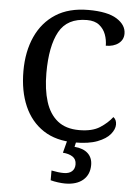

<svg xmlns="http://www.w3.org/2000/svg" viewBox="-62 -771 754 1058"><g transform="rotate(5 314.5 -242.0)"><path d="M372 10Q268 10 198 -36Q128 -82 92 -164.5Q56 -247 56 -358Q56 -466 93.5 -548.5Q131 -631 203.5 -677.5Q276 -724 384 -724Q490 -724 541.5 -691.5Q593 -659 593 -611Q593 -577 566 -556.5Q539 -536 496 -536Q496 -568 485 -598Q474 -628 449 -648Q424 -668 381 -668Q272 -668 227.5 -587.5Q183 -507 183 -358Q183 -267 204 -200Q225 -133 270.5 -96.5Q316 -60 390 -60Q462 -60 504 -87Q546 -114 572 -148Q590 -135 590 -108Q590 -82 567.5 -54.5Q545 -27 497 -8.5Q449 10 372 10ZM338 240Q322 240 299 237Q276 234 258 229V175Q297 183 326 183Q355 183 371 169Q387 155 387 130Q387 101 365.5 87.5Q344 74 312 72L333 -9H383L373 34Q422 38 447.5 62Q473 86 473 126Q473 179 437.5 209.5Q402 240 338 240Z"/></g></svg>

Font: Noto Serif NP Hmong Medium
Style: Regular
Weight: 500
Designer: Dalton Maag Ltd
Foundry: Dalton Maag Ltd
Version: Version 1.001; ttfautohint (v1.8.4.7-5d5b)